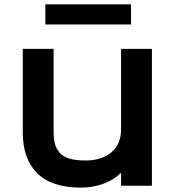

<svg xmlns="http://www.w3.org/2000/svg" viewBox="-20 -855 810 885"><path d="M680.2 -629.9V1H538.1V-57.1H536.1Q504.4 -25.4 455.8 -7.8Q407.2 9.8 354 9.8Q217.3 9.8 151.1 -56.9Q85 -123.5 85 -243.2V-629.9H227.1V-248Q227.1 -215.8 232.7 -193.8Q238.3 -171.9 253.4 -152.8Q268.6 -133.8 298.6 -124.5Q328.6 -115.2 374 -115.2Q448.2 -115.2 493.2 -152.8Q538.1 -190.4 538.1 -259.8V-629.9ZM584 -835V-742.2H189V-835Z"/></svg>

Font: Sinkin Sans 600 SemiBold
Style: Regular
Weight: 600
Designer: Keith Bates
Foundry: K-Type
Version: Sinkin Sans (version 1.0)  by Keith Bates   •   © 2014   www